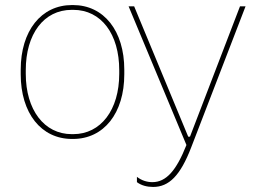

<svg xmlns="http://www.w3.org/2000/svg" viewBox="-20 -545 1022 760"><path d="M265 5H269C391 5 472 -97 472 -251V-269C472 -423 391 -525 269 -525H265C143 -525 62 -423 62 -269V-251C62 -97 143 5 265 5ZM586 195C649 195 694 150 737 38L952 -520H930L732 -4H725L511 -520H489L718 29C678 130 638 176 583 176C561 176 540 169 522 155V176C539 189 562 195 586 195ZM264 -14C155 -14 82 -110 82 -253V-267C82 -410 153 -506 264 -506H270C381 -506 452 -410 452 -267V-253C452 -110 379 -14 270 -14Z"/></svg>

Font: Fixel Text Thin
Style: Regular
Weight: 100
Width: 4
Designer: AlfaBravo + MacPaw
Foundry: Kyrylo Tkachov, Marchela Mozhyna, Serhii Makarenko, Maria Weinstein, Zakhar Kryvoshyya
Version: Version 1.211